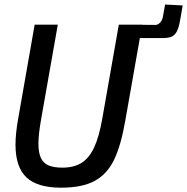

<svg xmlns="http://www.w3.org/2000/svg" viewBox="-20 -838 845 867"><path d="M50 -184.5Q50 -233 61.5 -299L136.5 -726.5H241L165 -295.5Q153.5 -229.5 153.5 -189Q153.5 -149 164.5 -125.2Q175.5 -101.5 199 -91.2Q222.5 -81 261.5 -81Q314 -81 348.2 -102.5Q382.5 -124 405 -172Q427.5 -220 442 -303L516.5 -726.5H622V-726L682.5 -725.5Q692.5 -725.5 702.8 -735.8Q713 -746 716 -765L725.5 -817.5L805 -813.5L796.5 -764.5L793 -745Q787 -711.5 777.8 -694.8Q768.5 -678 753.8 -672Q739 -666 714 -666H680.5H611.5L545.5 -292Q526 -180 494.8 -115.8Q463.5 -51.5 407.2 -21Q351 9.5 256 9.5Q148.5 9.5 99.2 -37.2Q50 -84 50 -184.5Z"/></svg>

Font: JuliaMono MediumItalic
Style: Regular
Weight: 500
Italic angle: -9°
Monospace: yes
Designer: cormullion
Foundry: corm
Version: Version 0.049; ttfautohint (v1.8.4)